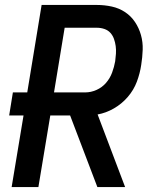

<svg xmlns="http://www.w3.org/2000/svg" viewBox="-20 -755 640 775"><path d="M485 0H373L263 -289H183L135 0H27L75 -289H17L32 -382H90L148 -735H371Q402 -735 431.5 -728.5Q461 -722 485 -706Q509 -690 525 -666Q541 -642 549 -613.5Q557 -585 556 -554.5Q555 -524 550 -493Q545 -459 532.5 -425.5Q520 -392 496 -364Q472 -336 440 -317.5Q408 -299 374 -293ZM198 -382H324Q347 -382 369.5 -392Q392 -402 408 -420.5Q424 -439 432.5 -462Q441 -485 445 -508Q447 -523 448 -538.5Q449 -554 447 -569Q445 -584 440 -598Q435 -612 425.5 -622.5Q416 -633 401.5 -638Q387 -643 371 -643H241Z"/></svg>

Font: Iosevka SmBd Ex Obl
Style: Regular
Weight: 600
Width: 7
Italic angle: -9°
Monospace: yes
Designer: Belleve Invis
Foundry: Belleve Invis
Version: Version 32.5.0; ttfautohint (v1.8.4)